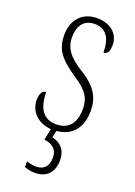

<svg xmlns="http://www.w3.org/2000/svg" viewBox="-147 -600 619 882"><g transform="rotate(20 162.5 -159.0)"><path d="M142 224C198 224 232 191 232 130C232 76 199 50 163 43L170 9C244 3 287 -48 287 -130C287 -194 263 -241 185 -289C119 -330 90 -366 90 -421C90 -472 113 -513 168 -513C223 -513 250 -475 250 -403C269 -403 278 -420 278 -450C278 -504 236 -542 169 -542C98 -542 53 -493 53 -418C53 -348 82 -310 165 -254C234 -210 250 -174 250 -128C250 -55 217 -19 157 -19C94 -19 65 -66 65 -143C49 -143 36 -128 36 -93C36 -47 69 4 143 10L132 65C173 71 197 90 197 130C197 175 173 195 137 195C125 195 108 192 91 187V214C108 221 126 224 142 224Z"/></g></svg>

Font: Noto Serif Devanagari ExtraCondensed ExtraLight
Style: Regular
Weight: 200
Width: 2
Designer: Universal Thirst, Indian Type Foundry and the Monotype Design Team
Foundry: Monotype Imaging Inc.
Version: Version 2.004